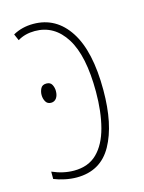

<svg xmlns="http://www.w3.org/2000/svg" viewBox="-90 -593 493 658"><g transform="rotate(-15 156.5 -263.5)"><path d="M92 -537Q173 -537 219.5 -465.5Q266 -394 266 -256Q266 -134 226 -62Q186 10 101 10Q81 10 59.5 5.5Q38 1 21 -6V-32Q60 -15 98 -15Q149 -15 180 -45.5Q211 -76 225.5 -131Q240 -186 240 -257Q240 -385 200 -448.5Q160 -512 91 -512Q56 -512 30 -496L20 -519Q52 -537 92 -537ZM83 -328Q97 -328 102.5 -317.5Q108 -307 108 -295Q108 -279 101 -269.5Q94 -260 82 -260Q69 -260 63 -270.5Q57 -281 57 -294Q57 -306 62.5 -317Q68 -328 83 -328Z"/></g></svg>

Font: Noto Sans ExtraCondensed Thin
Style: Regular
Weight: 100
Width: 2
Designer: Monotype Design Team
Foundry: Monotype Imaging Inc.
Version: Version 2.013; ttfautohint (v1.8.4.7-5d5b)